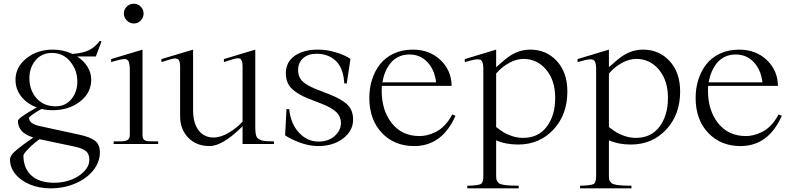

<svg xmlns="http://www.w3.org/2000/svg" viewBox="-20 -780 4292 1040"><path d="M266.1 -183.1Q231.9 -183.1 205.1 -189.9Q177.2 -174.8 157.2 -160.4Q137.2 -146 137.2 -142.1Q137.2 -109.4 194.8 -97.2L408.2 -50.8Q468.3 -38.1 494.6 -17.6Q521 2.9 521 44.9Q521 98.1 484.9 143.1Q448.7 188 387.2 214.1Q325.7 240.2 253.9 240.2Q193.8 240.2 143.3 219.7Q92.8 199.2 63.5 163.1Q34.2 127 34.2 84Q34.2 72.8 43 59.6Q51.8 46.4 74.2 28.3Q96.7 10.3 107.7 2.2Q118.7 -5.9 148.4 -26.9Q156.2 -32.7 160.2 -35.2Q114.7 -49.8 95.9 -72.3Q77.1 -94.7 77.1 -125Q77.1 -141.1 179.2 -198.2Q127 -217.3 95.5 -256.8Q64 -296.4 64 -348.1Q64 -416.5 123 -463.9Q182.1 -511.2 266.1 -511.2Q323.2 -511.2 373 -487.8Q431.2 -492.7 463.4 -509Q495.6 -525.4 521 -559.1L529.8 -555.2L499 -474.1H397.9Q433.6 -451.2 453.9 -418.5Q474.1 -385.7 474.1 -348.1Q474.1 -276.4 413.1 -229.7Q352.1 -183.1 266.1 -183.1ZM106.9 63Q106.9 130.9 149.7 170.4Q192.4 210 274.9 210Q321.8 210 365.2 193.6Q408.7 177.2 436.3 147.9Q463.9 118.7 463.9 85Q463.9 55.2 446.8 39.6Q429.7 23.9 384.8 14.2L199.2 -24.9Q198.2 -24.9 196.5 -25.4Q194.8 -25.9 193.8 -25.9Q159.7 -1 133.3 26.1Q106.9 53.2 106.9 63ZM139.2 -356.9Q139.2 -292 177.7 -248Q216.3 -204.1 282.2 -204.1Q334 -204.1 366.5 -242.9Q398.9 -281.7 398.9 -338.9Q398.9 -399.4 360.6 -446.3Q322.3 -493.2 262.2 -493.2Q205.1 -493.2 172.1 -452.9Q139.2 -412.6 139.2 -356.9Z M582 -443.8V-460L752 -511.2V-48.8Q752 -36.1 755.9 -28.8Q759.8 -21.5 767.1 -18.6Q774.4 -15.6 784.7 -14.9Q794.9 -14.2 808.1 -14.4Q821.3 -14.6 836.9 -14.2V0H595.7V-14.2Q608.9 -15.1 621.3 -14.4Q633.8 -13.7 645 -14.9Q656.2 -16.1 664.8 -18.8Q673.3 -21.5 678.2 -29.3Q683.1 -37.1 683.1 -49.8V-398.9Q683.1 -410.2 682.6 -418.7Q682.1 -427.2 680.4 -433.8Q678.7 -440.4 677.5 -445.3Q676.3 -450.2 672.4 -453.1Q668.5 -456.1 666 -458Q663.6 -460 657.2 -460Q650.9 -460 647 -459.7Q643.1 -459.5 633.8 -457.5Q624.5 -455.6 619.1 -454.1Q613.8 -452.6 601.6 -449.2Q588.9 -445.8 582 -443.8ZM650.9 -707Q650.9 -685.1 667 -668.9Q683.1 -652.8 705.1 -652.8Q727.1 -652.8 742.4 -668.7Q757.8 -684.6 757.8 -707Q757.8 -728.5 742.2 -744.1Q726.6 -759.8 705.1 -759.8Q681.2 -759.8 666 -743.7Q650.9 -727.5 650.9 -707Z M854.5 -443.8V-460L1025.9 -511.2V-183.1Q1025.9 -112.8 1055.9 -74Q1085.9 -35.2 1136.7 -35.2Q1177.2 -35.2 1221.9 -62.7Q1266.6 -90.3 1293.9 -121.1V-418.9Q1293.9 -430.2 1293 -438Q1292 -445.8 1289.3 -451.2Q1286.6 -456.5 1284.2 -459.7Q1281.7 -462.9 1275.6 -463.6Q1269.5 -464.4 1265.1 -464.4Q1260.7 -464.4 1251.5 -461.9Q1242.2 -459.5 1235.4 -457.3Q1228.5 -455.1 1215.3 -450.9Q1202.1 -446.8 1192.9 -443.8V-460L1362.8 -511.2V-86.9Q1362.8 -61 1367.2 -46.1Q1371.6 -31.2 1385.5 -24.7Q1399.4 -18.1 1410.2 -16.6Q1420.9 -15.1 1447.8 -14.6Q1458.5 -14.2 1463.9 -14.2V0H1293.9V-96.2Q1186.5 11.2 1114.7 11.2Q1044.4 11.2 1000 -33.9Q955.6 -79.1 955.6 -150.9V-418.9Q955.6 -431.2 953.9 -439.7Q952.1 -448.2 949.5 -453.4Q946.8 -458.5 940.9 -460.7Q935.1 -462.9 930.4 -463.4Q925.8 -463.9 915.8 -461.7Q905.8 -459.5 898.7 -457.3Q891.6 -455.1 877.7 -450.7Q863.8 -446.3 854.5 -443.8Z M1878.4 -460.9 1858.4 -328.1H1844.7Q1842.8 -370.6 1830.3 -402.1Q1817.9 -433.6 1797.1 -452.1Q1776.4 -470.7 1751 -479.7Q1725.6 -488.8 1695.3 -488.8Q1647.9 -488.8 1621.3 -464.1Q1594.7 -439.5 1594.7 -400.9Q1594.7 -363.3 1617.9 -340.3Q1641.1 -317.4 1690.4 -297.9L1764.6 -269Q1834 -241.2 1863.3 -211.7Q1892.6 -182.1 1892.6 -131.8Q1892.6 -71.3 1838.6 -30Q1784.7 11.2 1703.6 11.2Q1654.3 11.2 1603.8 -7.8Q1553.2 -26.9 1524.4 -46.9L1531.7 -189H1546.4Q1554.7 -109.4 1599.6 -61.3Q1644.5 -13.2 1704.6 -13.2Q1759.3 -13.2 1793 -43.5Q1826.7 -73.7 1826.7 -113.8Q1826.7 -147 1803.5 -171.1Q1780.3 -195.3 1722.7 -217.8L1650.4 -246.1Q1591.8 -269 1560.1 -300.3Q1528.3 -331.5 1528.3 -382.8Q1528.3 -443.4 1575.7 -477.3Q1623 -511.2 1702.6 -511.2Q1751.5 -511.2 1800.3 -496.1Q1849.1 -481 1878.4 -460.9Z M1980.5 -250Q1980.5 -302.7 1995.4 -349.4Q2010.3 -396 2038.8 -432.4Q2067.4 -468.8 2113 -490Q2158.7 -511.2 2216.3 -511.2Q2306.6 -511.2 2366 -454.8Q2425.3 -398.4 2426.3 -314.9H2048.3Q2047.4 -307.1 2047.4 -290Q2047.4 -181.2 2102.8 -112.1Q2158.2 -43 2252.4 -43Q2272.5 -43 2293.2 -47.9Q2314 -52.7 2338.9 -64.5Q2363.8 -76.2 2387.7 -100.8Q2411.6 -125.5 2429.7 -160.2L2447.3 -152.8Q2374.5 11.2 2223.6 11.2Q2116.2 11.2 2048.3 -60.3Q1980.5 -131.8 1980.5 -250ZM2051.3 -334H2342.3Q2334 -402.8 2294.9 -443.8Q2255.9 -484.9 2197.3 -484.9Q2165 -484.9 2138.7 -472.2Q2112.3 -459.5 2095 -437.5Q2077.6 -415.5 2066.9 -389.6Q2056.2 -363.8 2051.3 -334Z M2497.6 -443.8V-460L2667.5 -511.2V-416Q2718.3 -461.9 2741.7 -477.1Q2793.5 -511.2 2852.5 -511.2Q2939 -511.2 2996.1 -449.5Q3053.2 -387.7 3053.2 -284.2Q3053.2 -159.2 2977.8 -78.1Q2902.3 2.9 2786.1 2.9Q2719.2 2.9 2667.5 -20V174.8Q2667.5 184.1 2668.7 190.7Q2669.9 197.3 2673.8 202.6Q2677.7 208 2681.6 211.7Q2685.5 215.3 2694.3 217.8Q2703.1 220.2 2710.2 221.7Q2717.3 223.1 2731.9 224.1Q2746.6 225.1 2757.6 225.3Q2768.6 225.6 2789.6 226.1V240.2H2511.2V226.1Q2569.8 224.6 2584 217Q2598.1 209.5 2598.1 174.8V-409.2Q2598.1 -450.7 2580.3 -456.8Q2562.5 -462.9 2517.6 -448.7Q2504.4 -445.3 2497.6 -443.8ZM2667.5 -91.8Q2692.4 -73.2 2708.5 -63Q2724.6 -52.7 2753.4 -43Q2782.2 -33.2 2813.5 -33.2Q2896 -33.2 2941.7 -94Q2987.3 -154.8 2987.3 -250Q2987.3 -344.2 2938.5 -402.6Q2889.6 -460.9 2815.4 -460.9Q2777.8 -460.9 2738.3 -439.5Q2698.7 -418 2667.5 -381.8Z M3108.4 -443.8V-460L3278.3 -511.2V-416Q3329.1 -461.9 3352.5 -477.1Q3404.3 -511.2 3463.4 -511.2Q3549.8 -511.2 3606.9 -449.5Q3664.1 -387.7 3664.1 -284.2Q3664.1 -159.2 3588.6 -78.1Q3513.2 2.9 3397 2.9Q3330.1 2.9 3278.3 -20V174.8Q3278.3 184.1 3279.5 190.7Q3280.8 197.3 3284.7 202.6Q3288.6 208 3292.5 211.7Q3296.4 215.3 3305.2 217.8Q3314 220.2 3321 221.7Q3328.1 223.1 3342.8 224.1Q3357.4 225.1 3368.4 225.3Q3379.4 225.6 3400.4 226.1V240.2H3122.1V226.1Q3180.7 224.6 3194.8 217Q3209 209.5 3209 174.8V-409.2Q3209 -450.7 3191.2 -456.8Q3173.3 -462.9 3128.4 -448.7Q3115.2 -445.3 3108.4 -443.8ZM3278.3 -91.8Q3303.2 -73.2 3319.3 -63Q3335.4 -52.7 3364.3 -43Q3393.1 -33.2 3424.3 -33.2Q3506.8 -33.2 3552.5 -94Q3598.1 -154.8 3598.1 -250Q3598.1 -344.2 3549.3 -402.6Q3500.5 -460.9 3426.3 -460.9Q3388.7 -460.9 3349.1 -439.5Q3309.6 -418 3278.3 -381.8Z M3748 -250Q3748 -302.7 3762.9 -349.4Q3777.8 -396 3806.4 -432.4Q3835 -468.8 3880.6 -490Q3926.3 -511.2 3983.9 -511.2Q4074.2 -511.2 4133.5 -454.8Q4192.9 -398.4 4193.8 -314.9H3815.9Q3814.9 -307.1 3814.9 -290Q3814.9 -181.2 3870.4 -112.1Q3925.8 -43 4020 -43Q4040 -43 4060.8 -47.9Q4081.5 -52.7 4106.4 -64.5Q4131.3 -76.2 4155.3 -100.8Q4179.2 -125.5 4197.3 -160.2L4214.8 -152.8Q4142.1 11.2 3991.2 11.2Q3883.8 11.2 3815.9 -60.3Q3748 -131.8 3748 -250ZM3818.8 -334H4109.9Q4101.6 -402.8 4062.5 -443.8Q4023.4 -484.9 3964.8 -484.9Q3932.6 -484.9 3906.2 -472.2Q3879.9 -459.5 3862.5 -437.5Q3845.2 -415.5 3834.5 -389.6Q3823.7 -363.8 3818.8 -334Z"/></svg>

Font: Ortica Linear Light
Style: Regular
Weight: 300
Designer: Benedetta Bovani
Foundry: Collletttivo
Version: Version 2.000;Glyphs 3.1.2 (3151)